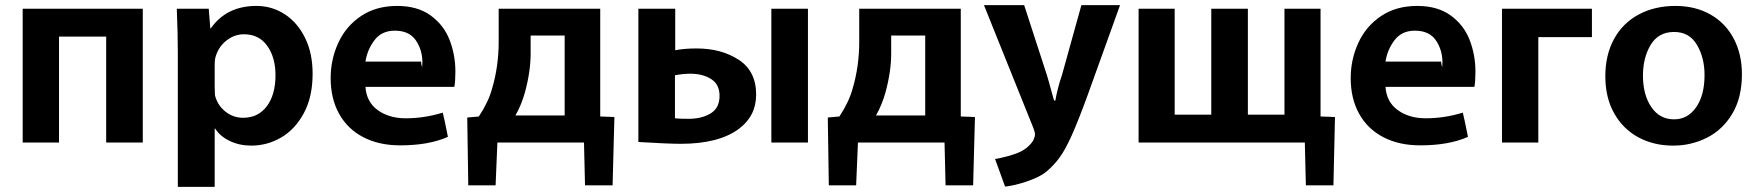

<svg xmlns="http://www.w3.org/2000/svg" viewBox="-20 -525 6817 745"><path d="M68 -491H534V28H392V-383H209V28H68Z M670 -318Q670 -393 666 -491H790L796 -415H798Q859 -502 975 -502Q1035 -502 1084.5 -470Q1134 -438 1163.5 -378.5Q1193 -319 1193 -239Q1193 -149 1159 -86Q1125 -23 1071 8.5Q1017 40 955 40Q909 40 871.5 22Q834 4 815 -26H813V200H670ZM813 -191 814 -156Q823 -118 853.5 -93Q884 -68 923 -68Q982 -68 1015.5 -113Q1049 -158 1049 -233Q1049 -302 1017 -347Q985 -392 927 -392Q888 -392 856.5 -366Q825 -340 815 -299Q813 -291 813 -268Z M1398 -188Q1402 -129 1446 -97.5Q1490 -66 1554 -66Q1627 -66 1698 -88Q1705 -60 1718 6Q1644 39 1533 39Q1450 39 1389 7Q1328 -25 1295.5 -84Q1263 -143 1263 -222Q1263 -294 1292.5 -358.5Q1322 -423 1380.5 -462.5Q1439 -502 1521 -502Q1600 -502 1651 -465Q1702 -428 1724.5 -370Q1747 -312 1747 -247Q1747 -210 1743 -188ZM1614 -286Q1614 -276 1618 -264L1619 -283Q1619 -331 1593.5 -368.5Q1568 -406 1512 -406Q1461 -406 1433 -369Q1405 -332 1398 -286Z M2309 -491V-73L2364 -71L2357 194H2250L2246 28H1910L1903 194H1797L1793 -69L1838 -73Q1875 -129 1889 -180Q1915 -267 1915 -363V-491ZM2039 -318Q2039 -248 2017 -167Q2003 -117 1980 -77H2171V-387H2039Z M2600 -330Q2635 -337 2683 -337Q2779 -337 2846.5 -293Q2914 -249 2914 -158Q2914 -75 2847 -25Q2769 33 2621 33Q2574 33 2457 26V-491H2600ZM2973 -491H3115V28H2973ZM2599 -66Q2614 -64 2652 -64Q2703 -64 2737.5 -85Q2772 -106 2772 -153Q2772 -198 2739 -218.5Q2706 -239 2659 -239Q2631 -239 2599 -233Z M3708 -491V-73L3763 -71L3756 194H3649L3645 28H3309L3302 194H3196L3192 -69L3237 -73Q3274 -129 3288 -180Q3314 -267 3314 -363V-491ZM3438 -318Q3438 -248 3416 -167Q3402 -117 3379 -77H3570V-387H3438Z M4042 -234Q4046 -222 4061 -167L4070 -135H4075Q4083 -182 4101 -235L4176 -505H4326L4200 -155Q4163 -54 4138.5 0.5Q4114 55 4092 85.5Q4070 116 4039 142Q4014 162 3966 178.5Q3918 195 3880 199L3841 92Q3892 83 3928.5 68.5Q3965 54 3986 25Q3990 19 3993 10.5Q3996 2 3996 -4Q3996 -12 3989 -30L3798 -505H3954Z M4398 -491H4538V-80H4680V-491H4822V-80H4964V-491H5104V-73L5160 -71L5154 194H5047L5043 28H4398Z M5356 -188Q5360 -129 5404 -97.5Q5448 -66 5512 -66Q5585 -66 5656 -88Q5663 -60 5676 6Q5602 39 5491 39Q5408 39 5347 7Q5286 -25 5253.5 -84Q5221 -143 5221 -222Q5221 -294 5250.5 -358.5Q5280 -423 5338.5 -462.5Q5397 -502 5479 -502Q5558 -502 5609 -465Q5660 -428 5682.5 -370Q5705 -312 5705 -247Q5705 -210 5701 -188ZM5572 -286Q5572 -276 5576 -264L5577 -283Q5577 -331 5551.5 -368.5Q5526 -406 5470 -406Q5419 -406 5391 -369Q5363 -332 5356 -286Z M5808 -491H6157V-381H5949V28H5808Z M6472 40Q6397 40 6337.5 8Q6278 -24 6243.5 -85Q6209 -146 6209 -229Q6209 -312 6243 -374Q6277 -436 6339 -469Q6401 -502 6481 -502Q6558 -502 6616.5 -469Q6675 -436 6707 -375.5Q6739 -315 6739 -237Q6739 -146 6701.5 -83.5Q6664 -21 6603 9.5Q6542 40 6473 40ZM6476 -62Q6529 -62 6561.5 -109Q6594 -156 6594 -234Q6594 -301 6564.5 -351Q6535 -401 6476 -401Q6415 -401 6385 -351Q6355 -301 6355 -232Q6355 -157 6387.5 -109.5Q6420 -62 6475 -62Z"/></svg>

Font: LINE Seed Sans KR Bold
Style: Regular
Weight: 700
Designer: LINE BX Design & Sandoll Inc & Dalton Maag Ltd
Foundry: Sandoll Inc.
Version: Version 1.000